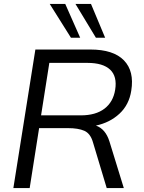

<svg xmlns="http://www.w3.org/2000/svg" viewBox="-20 -957 732 977"><path d="M48 0 160 -705H440Q557 -705 610.5 -650Q664 -595 648 -496Q637 -424 588 -378.5Q539 -333 468 -318Q517 -301 537 -237L610 0H523L453 -233Q440 -278 409 -291.5Q378 -305 327 -305H179L131 0ZM189 -370H391Q467 -370 511.5 -404Q556 -438 566 -500Q577 -568 540.5 -602.5Q504 -637 425 -637H231ZM468 -765 364 -937H443L515 -765ZM341 -765 233 -937H312L388 -765Z"/></svg>

Font: Mulish
Style: Italic
Weight: 400
Italic angle: -9°
Designer: Vernon Adams
Foundry: Vernon Adams
Version: Version 3.603; ttfautohint (v1.8.3)